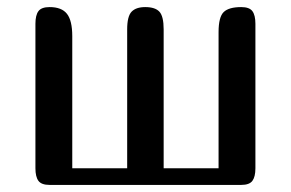

<svg xmlns="http://www.w3.org/2000/svg" viewBox="-20 -522 821 542"><path d="M80 -47V-455Q80 -479 88.5 -490.5Q97 -502 120 -502Q154 -502 169 -483Q184 -464 184 -420V-47H339V-439Q339 -476 351.5 -489Q364 -502 390 -502Q418 -502 430 -489Q442 -476 442 -439V-47H597V-431Q597 -474 611.5 -488Q626 -502 661 -502Q684 -502 692.5 -490.5Q701 -479 701 -455V-47Q701 -23 692.5 -11.5Q684 0 661 0H120Q97 0 88.5 -11.5Q80 -23 80 -47Z"/></svg>

Font: Marmelad for Arash.Academy
Style: Regular
Weight: 400
Designer: Manvel Shmavonyan
Foundry: Cyreal
Version: Version 1.110;Glyphs 3.2 (3202)